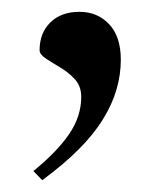

<svg xmlns="http://www.w3.org/2000/svg" viewBox="-20 -141 274 325"><path d="M36.5 148.5Q76.5 116 97 86Q117.5 56 117.5 23Q117.5 5 106.8 -6.8Q96 -18.5 82 -26.8Q68 -35 57.5 -42Q47 -49 47 -56Q47 -85 65.2 -103Q83.5 -121 114.5 -121Q145 -121 164.8 -100Q184.5 -79 184.5 -40Q184.5 -14.5 177.2 10.5Q170 35.5 154.2 61Q138.5 86.5 113 112Q87.5 137.5 51.5 164Z"/></svg>

Font: Newsreader 60pt
Style: Regular
Weight: 400
Designer: Hugues Gentile
Foundry: Production Type
Version: Version 1.003